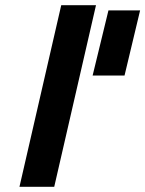

<svg xmlns="http://www.w3.org/2000/svg" viewBox="-20 -720 560 740"><path d="M398 -680C398 -680 337 -429 337 -429C337 -429 460 -429 460 -429C460 -429 520 -680 520 -680C520 -680 398 -680 398 -680ZM189 0C189 0 350 -700 350 -700C350 -700 216 -700 216 -700C216 -700 55 0 55 0C55 0 189 0 189 0Z"/></svg>

Font: My Font
Style: Bold Italic
Weight: 500
Version: Version 0.001